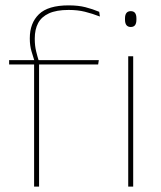

<svg xmlns="http://www.w3.org/2000/svg" viewBox="-20 -695 599 715"><path d="M235.5 -675Q271.5 -675 298 -668.2Q324.5 -661.5 349.5 -651L352 -633.5Q323.5 -644.5 296.5 -651.2Q269.5 -658 235.5 -658Q190 -658 162.2 -645.2Q134.5 -632.5 122 -609Q109.5 -585.5 109.5 -552V-549Q109.5 -525 114.5 -504.2Q119.5 -483.5 125 -466.5L108.5 -464V-467.5Q103.5 -482.5 97.2 -504.2Q91 -526 91 -550.5V-553Q91 -609 125 -642Q159 -675 235.5 -675ZM107 0V-460H125.5V0ZM14 -455V-471H114H120H348L345.5 -455ZM457.5 0V-485.5H476V0ZM467 -594.5Q456.5 -594.5 451 -601.2Q445.5 -608 445.5 -622V-626.5Q445.5 -640 451 -646.8Q456.5 -653.5 467 -653.5Q477.5 -653.5 482.8 -646.8Q488 -640 488 -626.5V-622Q488 -608 482.8 -601.2Q477.5 -594.5 467 -594.5Z"/></svg>

Font: Anek Gujarati Thin
Style: Regular
Weight: 250
Version: Version 1.003